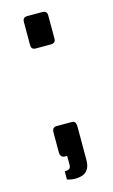

<svg xmlns="http://www.w3.org/2000/svg" viewBox="-101 -577 412 700"><g transform="rotate(-15 105.0 -227.0)"><path d="M77 -414Q60 -414 60 -431V-518Q60 -536 77 -536H134Q152 -536 152 -518V-431Q152 -422 147 -418Q142 -414 134 -414ZM95 82Q82 82 72.5 79.5Q63 77 63 77V46Q75 46 80.5 42Q86 38 86 28V-6H77Q70 -6 65 -11Q60 -16 60 -25V-101Q60 -121 77 -121H133Q143 -121 146.5 -115.5Q150 -110 150 -101V25Q150 49 141.5 61.5Q133 74 120 78Q107 82 95 82Z"/></g></svg>

Font: Exo Thin Medium
Style: Regular
Weight: 500
Version: Version 2.000